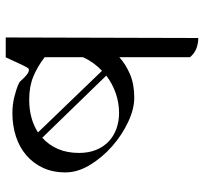

<svg xmlns="http://www.w3.org/2000/svg" viewBox="-42 -714 763 720"><g transform="rotate(-90 340.0 -353.5)"><path d="M558 8Q538 8 519 1Q500 -6 486 -23V-288Q458 -263 421 -247.5Q384 -232 334 -232Q292 -232 243 -255Q194 -278 152 -315Q110 -352 82 -398Q54 -444 54 -490Q54 -538 71.5 -575Q89 -612 119 -637.5Q149 -663 189.5 -676Q230 -689 276 -689Q310 -689 340 -681Q389 -668 396 -659Q431 -619 444 -629Q448 -631 486 -715L484 -714H560ZM277 -289Q315 -289 351 -301.5Q387 -314 417 -337L184 -577Q157 -553 142 -518.5Q127 -484 127 -439Q127 -403 138.5 -375Q150 -347 170 -328Q190 -309 217.5 -299Q245 -289 277 -289ZM486 -568Q451 -595 413.5 -610.5Q376 -626 327 -626Q255 -626 204 -593L435 -353Q451 -368 464 -386Q477 -404 486 -424Z"/></g></svg>

Font: bangla25
Style: Book
Weight: 400
Designer: Jelle Bosma - Monotype Design Team
Foundry: Monotype Imaging Inc.
Version: Version 2.003